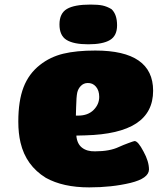

<svg xmlns="http://www.w3.org/2000/svg" viewBox="-20 -810 690 840"><path d="M414.1 -386.2Q414.1 -414.1 399.7 -430.9Q385.3 -447.8 362.8 -446.8Q345.7 -446.3 333.7 -434.1Q321.8 -421.9 317.9 -404.8Q314 -386.7 313 -339.8L312 -304.2H321.8Q364.7 -304.2 389.4 -328.9Q414.1 -353.5 414.1 -386.2ZM353 -217.8 314 -216.8Q316.9 -181.2 338.6 -164.1Q360.4 -147 396 -147.9Q460 -147.9 500 -167Q518.1 -175.3 542 -184.1Q565.9 -192.9 568.8 -192.9Q584 -192.9 607.9 -147Q631.8 -104 631.8 -67.9Q630.4 -29.3 550.8 -9.8Q469.2 9.8 370.1 9.8Q255.4 9.8 180.2 -32.2Q93.3 -85.9 69.8 -186Q60.1 -227.1 60.1 -277.8Q60.1 -368.7 83 -428.2Q106 -487.8 154.8 -525.9Q199.2 -561 256.6 -575Q314 -588.9 397 -588.9Q649.9 -588.9 649.9 -413.1Q649.9 -318.4 575.9 -270Q502 -221.7 353 -217.8ZM467.8 -770Q492.2 -747.1 492.2 -699.2Q492.2 -653.3 460.9 -634.8Q429.7 -616.2 366.2 -616.2Q302.2 -616.2 271.2 -635.3Q240.2 -654.3 240.2 -703.1Q240.2 -751.5 272.7 -770.8Q305.2 -790 376 -790Q409.2 -790 428.7 -785.9Q448.2 -781.7 467.8 -770Z"/></svg>

Font: GGS TheRock Black
Style: Regular
Weight: 900
Designer: Rodrigo Fuenzalida (2012); Goodgame Studios (2014)
Foundry: Rodrigo Fuenzalida,2012;  GGS,2014
Version: Version 1.002 | FøM Mod